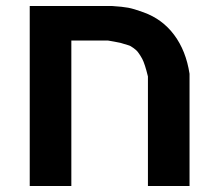

<svg xmlns="http://www.w3.org/2000/svg" viewBox="-20 -620 722 640"><path d="M473.1 -365.2Q462.9 -407.2 454.1 -423.8Q451.7 -428.7 447.5 -435.1Q443.4 -441.4 442.9 -441.9Q436 -453.6 416 -465.8Q414.1 -467.3 407 -469.5Q399.9 -471.7 391.6 -474.1Q383.3 -476.6 381.8 -477.1Q379.4 -478 359.9 -481.4Q340.3 -484.9 339.8 -484.9H217.8V0H79.1V-600.1H352.1Q389.2 -597.7 407.5 -594.2Q425.8 -590.8 458 -579.1Q521 -556.6 560.5 -503.7Q600.1 -450.7 611.8 -374V0H473.1Z"/></svg>

Font: Miedinger*
Style: Bold
Weight: 700
Version: Version 001.000